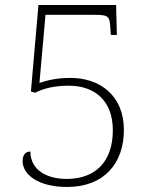

<svg xmlns="http://www.w3.org/2000/svg" viewBox="-20 -734 599 764"><path d="M247 10C394 10 473 -84 473 -217C473 -355 376 -424 261 -424C204 -424 167 -414 137 -404L161 -675H356C409 -675 417 -671 419 -623L421 -595H445L442 -714H133L103 -370L120 -365C153 -382 196 -393 254 -393C356 -393 429 -334 429 -216C429 -93 362 -22 245 -22C170 -22 101 -55 101 -131C84 -131 70 -121 70 -93C70 -40 131 10 247 10Z"/></svg>

Font: Noto Serif Devanagari ExtraLight
Style: Regular
Weight: 200
Designer: Universal Thirst, Indian Type Foundry and the Monotype Design Team
Foundry: Monotype Imaging Inc.
Version: Version 2.004